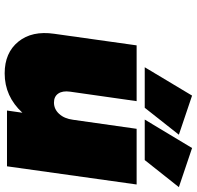

<svg xmlns="http://www.w3.org/2000/svg" viewBox="-30 -790 831 810"><g transform="rotate(90 385.0 -385.5)"><path d="M123 -199.2 171.9 -546.9H407.2L367.2 -266.1Q362.8 -234.4 375.2 -216.3Q387.7 -198.2 413.1 -198.2Q440.9 -198.2 460.9 -220Q481 -241.7 485.8 -278.8L523.9 -546.9H758.8L682.1 0H446.8L456.1 -64.9Q387.2 9.8 290 9.8Q203.1 9.8 156.2 -47.9Q109.4 -105.5 123 -199.2ZM264.2 -581.1 383.8 -780.8 548.8 -725.1 435.1 -581.1ZM484.9 -581.1 605 -780.8 770 -725.1 655.8 -581.1Z"/></g></svg>

Font: Trueno UltraBlack
Style: Italic
Weight: 950
Designer: Julieta Ulanovsky
Foundry: Julieta Ulanovsky
Version: Version 3.001b | FøM Fix